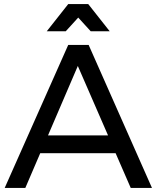

<svg xmlns="http://www.w3.org/2000/svg" viewBox="-20 -920 766 940"><path d="M620 0 546 -170H177L104 0H3L314 -700H414L724 0ZM215 -257H509L361 -597ZM517 -767H424L363 -834L302 -767H209L314 -900H412Z"/></svg>

Font: Montserrat arm2
Style: Regular
Weight: 400
Designer: Julieta Ulanovsky
Foundry: Julieta Ulanovsky
Version: Version 6.000